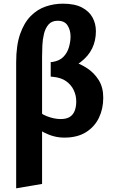

<svg xmlns="http://www.w3.org/2000/svg" viewBox="-20 -736 615 1045"><path d="M68 289V-397Q68 -489 89.5 -550.5Q111 -612 147 -648.5Q183 -685 228.5 -700.5Q274 -716 322 -716Q386 -716 425.5 -695.5Q465 -675 483.5 -641Q502 -607 502 -566Q502 -515 481.5 -472.5Q461 -430 417.5 -397Q374 -364 306 -340L380 -400Q417 -389 454.5 -364.5Q492 -340 517 -300.5Q542 -261 542 -204Q542 -144 518.5 -95Q495 -46 448 -16.5Q401 13 330 13Q274 13 220.5 -14.5Q167 -42 130 -92L174 -150Q196 -118 236 -103Q276 -88 310 -88Q341 -88 359.5 -99.5Q378 -111 386.5 -133Q395 -155 395 -184Q395 -216 381.5 -245Q368 -274 340 -294Q312 -314 267 -318L256 -319V-398L267 -399Q304 -405 325 -426.5Q346 -448 355 -478.5Q364 -509 364 -538Q364 -571 348 -597Q332 -623 294 -623Q262 -623 244.5 -603Q227 -583 219.5 -552.5Q212 -522 210.5 -488.5Q209 -455 209 -427V265Z"/></svg>

Font: Ysabeau Infant ExtraBold
Style: Regular
Weight: 800
Designer: Christian Thalmann (Catharsis Fonts)
Version: Version 2.001;gftools[0.9.30]; featfreeze: ss01,ss02,lnum